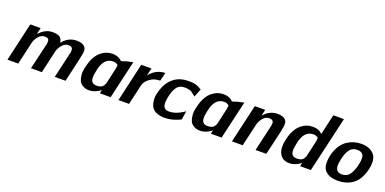

<svg xmlns="http://www.w3.org/2000/svg" viewBox="-11 -1455 4478 2232"><g transform="rotate(20 2228.0 -338.5)"><path d="M61 0 170 -476H298L280 -397Q343 -466 414 -478Q439 -481 461 -480Q523 -477 544.5 -453.5Q566 -430 569 -393Q641 -483 741 -483Q862 -483 864 -396Q864 -377 855 -339.5Q846 -302 845 -288L779 0H646L720 -320Q729 -360 719 -380.5Q709 -401 671 -401Q629 -401 597.5 -366Q566 -331 551 -284L486 0H352L427 -321Q436 -362 426.5 -381.5Q417 -401 379 -401Q337 -401 305 -366Q273 -331 259 -284V-283L194 0Z M943 -238Q974 -376 1056 -437Q1111 -479 1180 -482Q1205 -482 1217 -480Q1270 -473 1307 -435L1371 -456L1446 -472L1337 0H1204L1209 -23V-26L1214 -44Q1146 11 1071 11Q1048 11 1027.5 5.5Q1007 0 983 -16Q959 -32 947 -59.5Q935 -87 930.5 -131.5Q926 -176 943 -238ZM1078 -246Q1063 -183 1064 -139Q1067 -70 1137 -70Q1167 -70 1187.5 -78Q1208 -86 1218.5 -102.5Q1229 -119 1232 -127Q1235 -135 1239 -151Q1252 -208 1278 -324Q1285 -356 1285 -378Q1262 -401 1225 -401Q1112 -401 1078 -246Z M1434 0 1543 -476H1669L1657 -426Q1657 -423 1656 -421L1647 -382Q1723 -479 1838 -482L1813 -378Q1737 -377 1686.5 -338.5Q1636 -300 1623 -254L1565 0Z M1831 -237Q1834 -250 1842 -274Q1866 -349 1911.5 -398Q1957 -447 2010.5 -467Q2064 -487 2128 -487Q2183 -487 2215 -478Q2247 -469 2290 -442L2250 -341Q2237 -349 2220 -363.5Q2203 -378 2193.5 -384Q2184 -390 2162 -395.5Q2140 -401 2108 -401Q2047 -401 2015.5 -360.5Q1984 -320 1968 -252Q1948 -165 1958 -125Q1971 -75 2031 -75Q2068 -75 2110 -89Q2164 -107 2219 -147L2203 -40Q2103 11 2008 11Q1944 11 1901.5 -9Q1859 -29 1842 -63.5Q1825 -98 1821 -143Q1817 -188 1831 -237Z M2316 -238Q2347 -376 2429 -437Q2484 -479 2553 -482Q2578 -482 2590 -480Q2643 -473 2680 -435L2744 -456L2819 -472L2710 0H2577L2582 -23V-26L2587 -44Q2519 11 2444 11Q2421 11 2400.5 5.5Q2380 0 2356 -16Q2332 -32 2320 -59.5Q2308 -87 2303.5 -131.5Q2299 -176 2316 -238ZM2451 -246Q2436 -183 2437 -139Q2440 -70 2510 -70Q2540 -70 2560.5 -78Q2581 -86 2591.5 -102.5Q2602 -119 2605 -127Q2608 -135 2612 -151Q2625 -208 2651 -324Q2658 -356 2658 -378Q2635 -401 2598 -401Q2485 -401 2451 -246Z M2838 0 2948 -476H3076L3058 -398Q3132 -482 3226 -482Q3347 -482 3347 -396Q3348 -378 3340.5 -344.5Q3333 -311 3332 -297L3263 0H3130L3204 -320Q3204 -322 3205 -324Q3206 -326 3206 -328Q3209 -352 3208 -367Q3202 -401 3156 -401Q3112 -401 3082 -366.5Q3052 -332 3038 -290L2971 0Z M3420 -238Q3451 -376 3533 -437Q3587 -479 3656 -481Q3682 -482 3704 -478Q3751 -471 3784 -435L3842 -688H3973L3814 0H3681L3686 -23V-26L3691 -44Q3623 11 3548 11Q3530 11 3512.5 7Q3495 3 3475.5 -6.5Q3456 -16 3441.5 -35Q3427 -54 3417.5 -80Q3408 -106 3408 -147Q3408 -188 3420 -238ZM3555 -246Q3554 -242 3552.5 -233Q3551 -224 3550 -219Q3539 -171 3541 -139Q3544 -70 3614 -70Q3644 -70 3664.5 -78Q3685 -86 3695.5 -102.5Q3706 -119 3709 -127Q3712 -135 3716 -151Q3729 -208 3755 -324Q3762 -356 3762 -378Q3739 -401 3702 -401Q3589 -401 3555 -246Z M3967 -238Q3975 -271 3984 -292Q4021 -391 4097 -439.5Q4173 -488 4264 -488Q4367 -488 4421 -428.5Q4475 -369 4445 -239Q4429 -169 4398 -118.5Q4367 -68 4326 -41Q4285 -14 4241.5 -2Q4198 10 4148 10Q4099 10 4061.5 -1.5Q4024 -13 3994 -41.5Q3964 -70 3958.5 -117.5Q3953 -165 3967 -238ZM4100 -242Q4100 -240 4099 -235Q4098 -230 4098 -227Q4089 -186 4089 -160Q4089 -76 4169 -76Q4231 -76 4263.5 -121.5Q4296 -167 4314 -242Q4337 -338 4315 -374Q4294 -406 4244 -406Q4211 -406 4186 -393Q4161 -380 4144.5 -355Q4128 -330 4118.5 -304Q4109 -278 4100 -242Z"/></g></svg>

Font: Coval
Style: ExtraBold Italic
Weight: 800
Foundry: Context Ltd
Version: Version 001.000